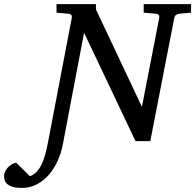

<svg xmlns="http://www.w3.org/2000/svg" viewBox="-122 -691 956 940"><path d="M186 14.2Q177.7 58.1 159.9 97.2Q142.1 136.2 116.5 165.5Q90.8 194.8 57.6 211.9Q24.4 229 -14.2 229Q-42 229 -59.3 223.9Q-76.7 218.8 -86.2 210.4Q-95.7 202.1 -98.9 191.9Q-102.1 181.6 -102.1 171.9Q-102.1 160.6 -97.2 149.7Q-92.3 138.7 -84 129.6Q-75.7 120.6 -65.2 114Q-54.7 107.4 -43 105.5L24.9 171.9Q43.5 164.6 57.1 150.4Q70.8 136.2 81.3 114.7Q91.8 93.3 99.6 64.5Q107.4 35.6 114.3 -1L229.5 -604Q231 -612.3 227.1 -617.7Q223.1 -623 210.4 -624L154.8 -628.9V-670.9H347.7V-645L572.8 -168L657.7 -604Q659.2 -612.3 655.3 -617.7Q651.4 -623 638.7 -624L581.5 -628.9V-670.9H813.5V-628.9L756.8 -624Q747.1 -623 740.5 -618.4Q733.9 -613.8 731.4 -604L613.8 0H541.5L289.6 -530.8Z"/></svg>

Font: Charis SIL Phon
Style: Italic
Weight: 400
Italic angle: -11°
Foundry: SIL International
Version: Version 5.000